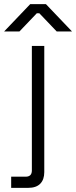

<svg xmlns="http://www.w3.org/2000/svg" viewBox="-64 -708 368 928"><path d="M72 200H-10V146H60Q90 146 90 116V-486H150V124Q150 160 130.5 180Q111 200 72 200ZM30 -556H-44L82 -688H158L284 -556H210L126 -644H114Z"/></svg>

Font: Space Grotesk Variable Light
Style: Regular
Weight: 300
Designer: Florian Karsten
Foundry: Florian Karsten
Version: Version 2.000